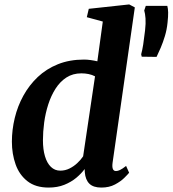

<svg xmlns="http://www.w3.org/2000/svg" viewBox="-20 -837 779 867"><path d="M488.3 -101.8Q485.9 -83.8 489.6 -74.2Q493.3 -64.6 503.8 -64.6Q511.9 -64.6 522.1 -69.5Q532.4 -74.4 549.4 -87.7L563.1 -56.9Q557.7 -50.2 541.6 -34.1Q525.4 -17.9 499.3 -4Q473.1 10 437.5 10Q401.5 10 383.6 -7.5Q365.8 -24.9 362.9 -59.2L362.2 -73.6Q347.9 -54 325 -34.6Q302.1 -15.3 270.7 -2.6Q239.3 10 199.6 10Q140.7 10 104 -18.7Q67.2 -47.5 50.5 -94.6Q33.7 -141.8 33.7 -197.3Q33.7 -250.8 46.6 -304.2Q59.5 -357.6 85.5 -404.9Q111.5 -452.2 150.3 -489.1Q189.2 -525.9 241.6 -547Q293.9 -568 359.4 -568Q373.2 -568 389.1 -565.8Q404.9 -563.6 419.6 -560.2L444.2 -739.7L372 -759.4L380.9 -797.2L563.4 -817L588.8 -803.6ZM409.1 -492.3Q396 -499.3 380.1 -502.6Q364.2 -505.8 347.4 -505.8Q308.8 -505.8 279.9 -487.1Q251 -468.3 230.8 -436.6Q210.6 -404.9 197.9 -365.5Q185.2 -326.1 179.5 -284Q173.9 -242 173.9 -203.3Q173.9 -162.3 183.1 -131.4Q192.3 -100.4 209.9 -83.4Q227.5 -66.4 252.1 -66.4Q274.3 -66.4 293.8 -76.1Q313.4 -85.8 329.3 -100.8Q345.2 -115.8 355.4 -131.1ZM687 -580.1 619.9 -581 617.5 -592Q622.6 -610.3 626.6 -635.6Q630.6 -660.8 635 -699.2Q638.7 -731.7 637.1 -753.8Q635.4 -775.9 631.3 -789.6L638.3 -810.5H735.5Q738.8 -798.6 739.3 -781Q739.7 -763.4 736.5 -734.3Q733.4 -703.1 724.7 -674.3Q716 -645.6 705.8 -621.6Q695.5 -597.6 687 -580.1Z"/></svg>

Font: Merriweather Light
Style: Italic
Weight: 300
Italic angle: -7.8°
Designer: Eben Sorkin
Foundry: Eben Sorkin
Version: Version 2.101